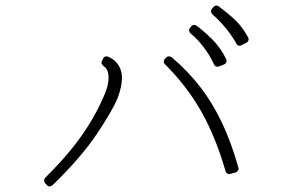

<svg xmlns="http://www.w3.org/2000/svg" viewBox="-20 -792 1040 688"><path d="M839 -628Q841 -628 845 -630L863 -639Q868 -641 870 -647Q872 -654 869 -658Q850 -693 827 -716Q804 -739 764 -769Q761 -772 756 -772Q750 -772 745 -767L740 -761Q736 -757 736 -751Q738 -743 741 -741Q769 -716 790 -690Q811 -664 827 -636Q830 -628 839 -628ZM760 -553Q763 -553 765 -554L783 -561Q789 -564 791 -569Q793 -576 790 -581Q770 -622 739.5 -652Q709 -682 684 -700Q679 -703 675 -703Q675 -703 674.5 -702.5Q674 -702 673 -702Q668 -702 664 -696L660 -691Q654 -681 663 -672Q686 -654 709 -624Q732 -594 747 -561Q750 -553 760 -553ZM802 -168Q803 -168 803.5 -168.5Q804 -169 805 -169L824 -174Q829 -175 833 -181Q836 -185 834 -192Q809 -281 776 -351Q743 -421 699 -478.5Q655 -536 595 -587Q591 -590 585 -590Q579 -590 576 -586L571 -581Q567 -578 567 -571Q567 -565 571 -562Q650 -483 701.5 -392Q753 -301 788 -179Q792 -168 802 -168ZM158 -124Q162 -124 168 -128Q269 -226 326 -310.5Q383 -395 402 -442Q417 -482 417 -514Q417 -540 403.5 -560Q390 -580 367 -589Q365 -590 362 -590Q353 -590 350 -583L346 -575Q340 -566 349 -557Q358 -551 362 -544Q369 -533 369 -514Q369 -489 357 -459Q324 -379 273 -306.5Q222 -234 142 -155Q134 -145 142 -135L148 -129Q151 -124 158 -124Q158 -124 158 -124Q158 -124 158 -124Z"/></svg>

Font: Kokoro
Style: Regular
Weight: 400
Version: Version 1.00